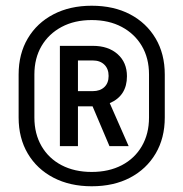

<svg xmlns="http://www.w3.org/2000/svg" viewBox="-20 -760 640 670"><path d="M300 -110Q224 -110 166.5 -140Q109 -170 77 -224Q45 -278 45 -350V-500Q45 -572 77 -626Q109 -680 166.5 -710Q224 -740 300 -740Q377 -740 434 -710Q491 -680 523 -626Q555 -572 555 -500V-350Q555 -278 523 -224Q491 -170 434 -140Q377 -110 300 -110ZM100 -350Q100 -293 125 -250Q150 -207 195 -183.5Q240 -160 300 -160Q360 -160 405 -183.5Q450 -207 475 -250Q500 -293 500 -350V-500Q500 -557 475 -599.5Q450 -642 405 -666Q360 -690 300 -690Q240 -690 195 -666Q150 -642 125 -599.5Q100 -557 100 -500ZM189 -250V-600H304Q358 -600 390.5 -571Q423 -542 423 -494Q423 -426 363 -400L429 -250H362L303 -389H252V-250ZM252 -442H304Q329 -442 344 -456Q359 -470 359 -495Q359 -520 344 -534.5Q329 -549 304 -549H252Z"/></svg>

Font: Pitagon Sans Mono Medium
Style: Regular
Weight: 500
Monospace: yes
Designer: Travis Tran
Foundry: Pitagon
Version: Version 1.001; ttfautohint (v1.8.4.7-5d5b);gftools[0.9.26]